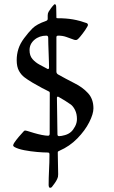

<svg xmlns="http://www.w3.org/2000/svg" viewBox="-20 -703 538 904"><path d="M216.3 181.2Q211.9 181.2 210.4 177Q209 172.9 209 169.4Q209 134.8 210.9 97.9Q212.9 61 212.9 25.4Q212.9 19.5 211.4 17.3Q210 15.1 203.1 15.1Q184.6 15.1 154.1 12.5Q123.5 9.8 94.2 4.2Q64.9 -1.5 48.3 -10.7Q42 -14.2 42 -19Q42 -21.5 43.5 -24.2Q44.9 -26.9 46.4 -29.8Q55.7 -43.9 69.1 -59.6Q82.5 -75.2 91.8 -85Q95.2 -88.4 97.7 -88.4Q101.6 -88.4 110.4 -85.9Q122.1 -82 140.4 -76.7Q158.7 -71.3 177 -67.6Q195.3 -64 206.5 -64Q213.9 -64 213.9 -73.7Q213.9 -119.6 214.1 -169.4Q214.4 -219.2 214.4 -265.1Q214.4 -271 209 -272.9Q198.7 -277.8 177.2 -289.1Q155.8 -300.3 132.8 -314Q109.9 -327.6 95.2 -338.9Q80.1 -350.1 69.3 -369.4Q58.6 -388.7 58.6 -419.9Q58.6 -447.3 66.7 -472.7Q74.7 -498 93.8 -523.4Q113.8 -550.3 133.1 -569.6Q152.3 -588.9 196.8 -604.5Q204.6 -607.4 204.6 -613.8V-630.9Q204.6 -640.6 209 -647.9Q214.4 -656.2 219.7 -663.8Q225.1 -671.4 233.9 -680.7Q236.3 -683.1 237.8 -683.1Q244.6 -683.1 244.6 -669.4Q244.6 -659.7 245.1 -646.2Q245.6 -632.8 245.6 -619.6Q245.6 -617.2 250.5 -617.2Q292 -617.2 323.7 -611.6Q355.5 -606 388.2 -594.2Q394 -591.3 394 -585.4Q394 -581.5 390.1 -576.2Q383.3 -563.5 369.1 -544.9Q355 -526.4 348.1 -520Q343.3 -514.6 336.9 -514.6Q332 -514.6 328.1 -516.1Q309.1 -522.9 292 -529.1Q274.9 -535.2 253.9 -535.2Q245.6 -535.2 245.6 -527.8V-365.7Q245.6 -356.4 254.9 -351.6Q272 -342.3 289.8 -332.5Q307.6 -322.8 330.1 -311.5Q368.7 -292.5 394.3 -264.6Q419.9 -236.8 419.9 -192.9Q419.9 -166.5 400.1 -127.4Q380.4 -88.4 344.2 -51.3Q308.1 -14.2 259.8 6.8Q255.4 8.8 253.7 10Q252 11.2 252 15.1Q252 39.1 252.9 65.7Q253.9 92.3 253.9 117.2Q253.9 125.5 252.9 129.6Q252 133.8 249.5 139.2Q245.6 148.4 237.5 159.7Q229.5 170.9 224.1 177.7Q220.2 181.2 216.3 181.2ZM205.6 -377.9Q210.9 -377.9 210.9 -384.8Q210.9 -392.6 210.4 -411.1Q210 -429.7 209 -451.9Q208 -474.1 207.5 -493.9Q207 -513.7 207 -524.4Q207 -535.2 198.7 -535.2Q165 -535.2 142.1 -515.6Q119.1 -496.1 119.1 -466.8Q119.1 -440.9 132.8 -425Q146.5 -409.2 166 -398.7Q185.5 -388.2 203.1 -378.9Q203.6 -377.9 205.6 -377.9ZM258.3 -62Q268.6 -62 285.9 -66.9Q303.2 -71.8 314.9 -82.5Q324.7 -91.3 333.5 -107.9Q342.3 -124.5 342.3 -142.6Q342.3 -166.5 333.7 -184.1Q325.2 -201.7 314 -210.4Q304.7 -217.3 286.1 -229Q267.6 -240.7 255.4 -247.1Q254.9 -248 252.9 -248Q248 -248 248 -242.2Q248 -232.4 248.5 -208.5Q249 -184.6 249.3 -156Q249.5 -127.4 250 -103.8Q250.5 -80.1 250.5 -70.8Q250.5 -62 258.3 -62Z"/></svg>

Font: David Libre
Style: Regular
Weight: 400
Designer: Ismar David, J. Victor Gaultney, Annie Olsen and Meir Sadan
Foundry: Monotype Imaging Inc. & SIL International
Version: Version 1.100; ttfautohint (v1.8.4.7-5d5b)